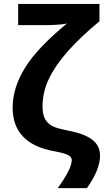

<svg xmlns="http://www.w3.org/2000/svg" viewBox="-20 -780 538 985"><path d="M493.2 18.1Q493.2 90.8 425.8 185.1H275.9Q309.6 139.6 328.9 101.8Q348.1 64 348.1 41Q348.1 25.4 328.9 15.4Q309.6 5.4 259.8 -3.9Q44.9 -41.5 44.9 -228Q44.9 -330.1 108.9 -433.1Q172.9 -536.1 323.2 -659.2Q309.6 -655.8 274.7 -653.3Q239.7 -650.9 214.8 -650.9H73.2V-759.8H490.2V-670.9Q392.1 -589.4 327.6 -516.6Q263.2 -443.8 230.7 -375.2Q198.2 -306.6 198.2 -234.9Q198.2 -198.7 207.8 -176.8Q217.3 -154.8 235.1 -141.8Q252.9 -128.9 278.1 -122.1Q303.2 -115.2 335 -108.9Q416 -92.8 454.6 -62.3Q493.2 -31.7 493.2 18.1Z"/></svg>

Font: Zoram GWebM
Style: Bold
Weight: 700
Foundry: Ascender Corporation
Version: Version 1.000